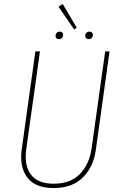

<svg xmlns="http://www.w3.org/2000/svg" viewBox="-20 -941 616 971"><path d="M465 -186Q454 -99 400 -44.5Q346 10 252 10Q168 10 127.5 -32.5Q87 -75 87 -147Q87 -166 90 -187L159 -681H182L113 -188Q110 -167 110 -149Q110 -85 144.5 -48.5Q179 -12 252 -12Q337 -12 384.5 -61.5Q432 -111 443 -189L512 -681H534ZM297 -921 368 -801 355 -792 276 -907ZM261 -760Q261 -769 267 -775Q273 -781 282 -781Q290 -781 294.5 -776.5Q299 -772 299 -764Q299 -755 293 -749Q287 -743 278 -743Q270 -743 265.5 -747.5Q261 -752 261 -760ZM411 -760Q411 -769 417 -775Q423 -781 432 -781Q440 -781 445 -776.5Q450 -772 450 -764Q450 -756 444 -749.5Q438 -743 429 -743Q421 -743 416 -747.5Q411 -752 411 -760Z"/></svg>

Font: Fira Sans Condensed Thin
Style: Italic
Weight: 250
Width: 3
Italic angle: -8°
Designer: Carrois Corporate & Edenspiekermann AG
Foundry: Carrois Corporate GbR & Edenspiekermann AG
Version: Version 4.203